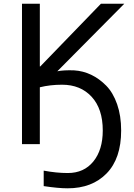

<svg xmlns="http://www.w3.org/2000/svg" viewBox="-20 -765 710 1019"><path d="M96.7 0V-745.1H191.4V-412.1H193.4L515.6 -745.1H639.6L284.2 -386.7Q318.4 -393.6 373 -391.6Q420.9 -388.7 463.9 -368.2Q506.8 -347.7 543.5 -310.5Q580.1 -273.4 601.6 -211.9Q623 -150.4 623 -72.3Q623 76.2 545.9 155.3Q468.8 234.4 338.9 234.4Q289.1 234.4 211.9 222.7V140.6Q279.3 153.3 339.8 153.3Q425.8 153.3 475.6 91.8Q525.4 30.3 525.4 -72.3Q525.4 -187.5 466.3 -251.5Q407.2 -315.4 309.6 -315.4Q246.1 -315.4 191.4 -301.8V0Z"/></svg>

Font: Gothic A1 Medium
Style: Regular
Weight: 500
Designer: HanYang I&C Co.,Ltd.
Foundry: HanYang I&C Co.,Ltd.
Version: Version 2.50